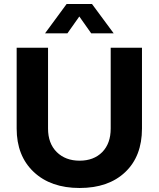

<svg xmlns="http://www.w3.org/2000/svg" viewBox="-20 -941 800 968"><path d="M207 -772.9 315.9 -920.9H443.8L553.2 -772.9H439.9L379.9 -857.9L319.8 -772.9ZM64 -293V-700.2H222.2V-293Q222.2 -217.8 266.1 -174.3Q310.1 -130.9 381.3 -130.9Q452.6 -130.9 495.6 -174.3Q538.1 -217.8 538.1 -293V-700.2H695.8V-293Q695.8 -153.3 611.3 -73.2Q526.9 6.8 381.3 6.8Q235.8 6.8 149.9 -74.2Q64 -155.3 64 -293Z"/></svg>

Font: TruenoSBd
Style: Demi
Weight: 600
Designer: Julieta Ulanovsky
Foundry: Julieta Ulanovsky
Version: Version 3.001b